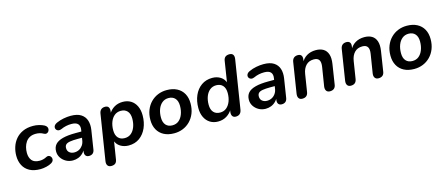

<svg xmlns="http://www.w3.org/2000/svg" viewBox="-54 -1380 5194 2235"><g transform="rotate(-15 2542.5 -262.5)"><path d="M270 10Q192 10 140.5 -18Q89 -46 63 -96.5Q37 -147 37 -213Q37 -267 53.5 -318.5Q70 -370 104 -410.5Q138 -451 190.5 -475Q243 -499 314 -499Q350 -499 385 -490.5Q420 -482 447 -468Q467 -457 474.5 -442.5Q482 -428 479.5 -413Q477 -398 468 -387Q459 -376 445 -372.5Q431 -369 415 -378Q392 -391 369.5 -396.5Q347 -402 322 -402Q279 -402 249 -386Q219 -370 200.5 -342.5Q182 -315 173.5 -282Q165 -249 165 -214Q165 -157 193.5 -122Q222 -87 288 -87Q307 -87 328.5 -92Q350 -97 374 -110Q388 -117 401 -114Q414 -111 423 -100.5Q432 -90 434.5 -76.5Q437 -63 431 -49Q425 -35 407 -24Q381 -8 342 1Q303 10 270 10Z M662 10Q617 10 580 -10.5Q543 -31 520.5 -65Q498 -99 498 -141Q498 -193 527 -225.5Q556 -258 617 -274Q678 -290 773 -290H853L842 -218H779Q720 -218 685 -212Q650 -206 635 -191Q620 -176 620 -149Q620 -114 643.5 -95Q667 -76 701 -76Q733 -76 759 -89.5Q785 -103 803 -128.5Q821 -154 826 -189L845 -308Q853 -355 830.5 -380Q808 -405 752 -405Q719 -405 688 -398.5Q657 -392 624 -377Q605 -369 590 -372Q575 -375 565.5 -385.5Q556 -396 555 -410.5Q554 -425 563.5 -439Q573 -453 595 -463Q637 -482 682.5 -490.5Q728 -499 768 -499Q847 -499 892 -470Q937 -441 953 -391Q969 -341 959 -277L924 -54Q920 -23 902.5 -7.5Q885 8 856 8Q829 8 815.5 -9.5Q802 -27 807 -61L817 -124L824 -104Q810 -65 784.5 -39.5Q759 -14 727.5 -2Q696 10 662 10Z M1076 188Q1047 188 1033 169Q1019 150 1024 116L1111 -433Q1116 -465 1134 -481Q1152 -497 1183 -497Q1212 -497 1224.5 -478Q1237 -459 1232 -424L1223 -368L1221 -398Q1249 -447 1293.5 -473Q1338 -499 1395 -499Q1451 -499 1492.5 -473.5Q1534 -448 1557 -400.5Q1580 -353 1580 -288Q1580 -205 1550.5 -137.5Q1521 -70 1466 -30Q1411 10 1334 10Q1278 10 1234.5 -17Q1191 -44 1174 -97H1183L1147 129Q1142 160 1125 174Q1108 188 1076 188ZM1311 -85Q1357 -85 1388.5 -111Q1420 -137 1437 -182Q1454 -227 1454 -282Q1454 -341 1425.5 -372.5Q1397 -404 1347 -404Q1302 -404 1270 -378Q1238 -352 1221 -307.5Q1204 -263 1204 -207Q1204 -148 1232.5 -116.5Q1261 -85 1311 -85Z M1883 10Q1811 10 1759.5 -17Q1708 -44 1680.5 -94Q1653 -144 1653 -211Q1653 -277 1674 -330Q1695 -383 1732.5 -421Q1770 -459 1819 -479Q1868 -499 1925 -499Q1997 -499 2048.5 -472Q2100 -445 2127.5 -395.5Q2155 -346 2155 -278Q2155 -212 2134 -159Q2113 -106 2075.5 -68Q2038 -30 1989 -10Q1940 10 1883 10ZM1886 -85Q1932 -85 1963.5 -111Q1995 -137 2012 -182Q2029 -227 2029 -282Q2029 -341 2000.5 -372.5Q1972 -404 1922 -404Q1877 -404 1845 -378Q1813 -352 1796 -307.5Q1779 -263 1779 -207Q1779 -148 1807.5 -116.5Q1836 -85 1886 -85Z M2412 10Q2357 10 2315.5 -16Q2274 -42 2251 -89.5Q2228 -137 2228 -201Q2228 -285 2257.5 -352.5Q2287 -420 2342.5 -459.5Q2398 -499 2474 -499Q2530 -499 2573 -472Q2616 -445 2633 -392L2626 -393L2667 -654Q2672 -685 2690 -699Q2708 -713 2739 -713Q2768 -713 2781.5 -695Q2795 -677 2790 -642L2697 -56Q2692 -25 2674 -8.5Q2656 8 2625 8Q2596 8 2583.5 -12.5Q2571 -33 2577 -67L2586 -122L2587 -92Q2560 -45 2515 -17.5Q2470 10 2412 10ZM2461 -85Q2507 -85 2538.5 -111.5Q2570 -138 2587 -182.5Q2604 -227 2604 -282Q2604 -341 2575.5 -372.5Q2547 -404 2497 -404Q2452 -404 2420 -378Q2388 -352 2371 -307.5Q2354 -263 2354 -207Q2354 -148 2382.5 -116.5Q2411 -85 2461 -85Z M2985 10Q2940 10 2903 -10.5Q2866 -31 2843.5 -65Q2821 -99 2821 -141Q2821 -193 2850 -225.5Q2879 -258 2940 -274Q3001 -290 3096 -290H3176L3165 -218H3102Q3043 -218 3008 -212Q2973 -206 2958 -191Q2943 -176 2943 -149Q2943 -114 2966.5 -95Q2990 -76 3024 -76Q3056 -76 3082 -89.5Q3108 -103 3126 -128.5Q3144 -154 3149 -189L3168 -308Q3176 -355 3153.5 -380Q3131 -405 3075 -405Q3042 -405 3011 -398.5Q2980 -392 2947 -377Q2928 -369 2913 -372Q2898 -375 2888.5 -385.5Q2879 -396 2878 -410.5Q2877 -425 2886.5 -439Q2896 -453 2918 -463Q2960 -482 3005.5 -490.5Q3051 -499 3091 -499Q3170 -499 3215 -470Q3260 -441 3276 -391Q3292 -341 3282 -277L3247 -54Q3243 -23 3225.5 -7.5Q3208 8 3179 8Q3152 8 3138.5 -9.5Q3125 -27 3130 -61L3140 -124L3147 -104Q3133 -65 3107.5 -39.5Q3082 -14 3050.5 -2Q3019 10 2985 10Z M3427 7Q3398 7 3384.5 -12.5Q3371 -32 3376 -66L3434 -435Q3439 -466 3457.5 -481.5Q3476 -497 3506 -497Q3534 -497 3547 -480Q3560 -463 3555 -429L3545 -365L3541 -390Q3566 -443 3612.5 -471Q3659 -499 3722 -499Q3776 -499 3812.5 -477Q3849 -455 3864.5 -409.5Q3880 -364 3869 -293L3832 -55Q3828 -24 3809.5 -8.5Q3791 7 3760 7Q3731 7 3717 -12.5Q3703 -32 3708 -66L3744 -291Q3753 -346 3735.5 -373.5Q3718 -401 3672 -401Q3613 -401 3577.5 -364Q3542 -327 3532 -263L3499 -55Q3490 7 3427 7Z M4012 7Q3983 7 3969.5 -12.5Q3956 -32 3961 -66L4019 -435Q4024 -466 4042.5 -481.5Q4061 -497 4091 -497Q4119 -497 4132 -480Q4145 -463 4140 -429L4130 -365L4126 -390Q4151 -443 4197.5 -471Q4244 -499 4307 -499Q4361 -499 4397.5 -477Q4434 -455 4449.5 -409.5Q4465 -364 4454 -293L4417 -55Q4413 -24 4394.5 -8.5Q4376 7 4345 7Q4316 7 4302 -12.5Q4288 -32 4293 -66L4329 -291Q4338 -346 4320.5 -373.5Q4303 -401 4257 -401Q4198 -401 4162.5 -364Q4127 -327 4117 -263L4084 -55Q4075 7 4012 7Z M4776 10Q4704 10 4652.5 -17Q4601 -44 4573.5 -94Q4546 -144 4546 -211Q4546 -277 4567 -330Q4588 -383 4625.5 -421Q4663 -459 4712 -479Q4761 -499 4818 -499Q4890 -499 4941.5 -472Q4993 -445 5020.5 -395.5Q5048 -346 5048 -278Q5048 -212 5027 -159Q5006 -106 4968.5 -68Q4931 -30 4882 -10Q4833 10 4776 10ZM4779 -85Q4825 -85 4856.5 -111Q4888 -137 4905 -182Q4922 -227 4922 -282Q4922 -341 4893.5 -372.5Q4865 -404 4815 -404Q4770 -404 4738 -378Q4706 -352 4689 -307.5Q4672 -263 4672 -207Q4672 -148 4700.5 -116.5Q4729 -85 4779 -85Z"/></g></svg>

Font: Nunito ExtraLight
Style: Italic
Weight: 200
Italic angle: -9°
Designer: Vernon Adams
Foundry: Vernon Adams
Version: Version 3.602